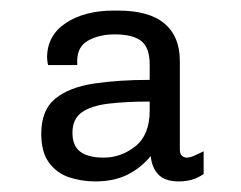

<svg xmlns="http://www.w3.org/2000/svg" viewBox="-20 -717 456 363"><path d="M160 -374Q135 -374 111.5 -381.5Q88 -389 73 -409Q58 -429 58 -464Q58 -509 84.5 -530.5Q111 -552 157.5 -559Q204 -566 263 -566V-595Q263 -627 247 -639.5Q231 -652 197 -652Q168 -652 147 -640.5Q126 -629 126 -602V-594H71Q70 -597 69.5 -602Q69 -607 69 -608Q69 -650 104.5 -673.5Q140 -697 195 -697H203Q262 -697 291 -672.5Q320 -648 320 -602V-435Q320 -426 324 -422.5Q328 -419 333 -419Q339 -419 347 -422.5Q355 -426 365 -431V-388Q355 -381 343.5 -377.5Q332 -374 318 -374Q292 -374 279.5 -387Q267 -400 265 -422Q246 -399 220.5 -386.5Q195 -374 160 -374ZM176 -419Q209 -419 236 -440.5Q263 -462 263 -508V-525Q218 -525 185 -521Q152 -517 134.5 -504.5Q117 -492 117 -466Q117 -441 132 -430Q147 -419 176 -419Z"/></svg>

Font: Chivo Medium Light
Style: Regular
Weight: 300
Version: Version 2.002